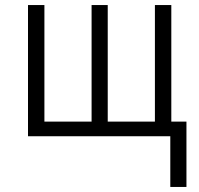

<svg xmlns="http://www.w3.org/2000/svg" viewBox="-20 -540 790 761"><path d="M719 201H655V0H91V-520H156V-58H343V-520H407V-58H594V-520H659V-58H719Z"/></svg>

Font: Iosevka Aile Custom Light
Style: Regular
Weight: 300
Designer: Belleve Invis
Foundry: Belleve Invis
Version: Version 17.0.2; ttfautohint (v1.8.3)